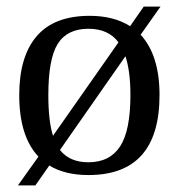

<svg xmlns="http://www.w3.org/2000/svg" viewBox="-20 -519 540 580"><path d="M464.8 -499 404.8 -414.1Q461.9 -352.1 461.9 -231.9Q461.9 9.8 247.1 9.8Q176.3 9.8 128.9 -19L86.9 41H34.2L96.2 -45.9Q38.1 -106.9 38.1 -231.9Q38.1 -348.1 90.8 -409.7Q143.6 -471.2 251 -471.2Q323.7 -471.2 373 -439.9L414.1 -499ZM126 -231.9Q126 -153.3 140.1 -108.9L337.9 -391.1Q307.6 -432.1 247.1 -432.1Q183.1 -432.1 154.5 -386.7Q126 -341.3 126 -231.9ZM374 -231.9Q374 -303.7 358.9 -349.1L161.1 -65.9Q190.4 -28.8 247.1 -28.8Q311.5 -28.8 342.8 -76.7Q374 -124.5 374 -231.9Z"/></svg>

Font: Times New Roman
Style: Regular
Weight: 400
Designer: Steve Matteson
Foundry: Ascender Corporation
Version: Version 2.00.3